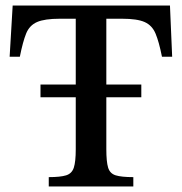

<svg xmlns="http://www.w3.org/2000/svg" viewBox="-20 -677 661 697"><path d="M464 0H157V-34Q199 -34 220 -40.5Q241 -47 248 -68.5Q255 -90 255 -135V-324H127V-370H255V-609H197Q142 -609 114.5 -597Q87 -585 75 -555.5Q63 -526 52 -471H15L26 -657H597L605 -471H568Q557 -526 544.5 -555.5Q532 -585 505 -597Q478 -609 423 -609H366V-370H493V-324H366V-135Q366 -90 372.5 -68.5Q379 -47 400 -40.5Q421 -34 464 -34Z"/></svg>

Font: STIX Two Text Medium
Style: Regular
Weight: 500
Designer: Ross Mills, John Hudson & Paul Hanslow, Tiro Typeworks Ltd; with prior portions MicroPress Inc., and Coen Hoffman.
Foundry: Tiro Typeworks Ltd
Version: Version 2.13 b171